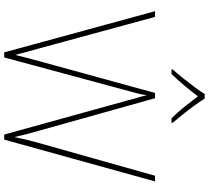

<svg xmlns="http://www.w3.org/2000/svg" viewBox="-60 -929 989 909"><g transform="rotate(90 434.5 -474.5)"><path d="M839 -714 641 0H617L456 -582Q449 -611 443 -629.5Q437 -648 431 -675Q427 -650 423.5 -635.5Q420 -621 415 -604L252 0H228L33 -714H60L208 -170Q218 -133 225.5 -107Q233 -81 240 -52Q247 -81 254 -107.5Q261 -134 271 -171L420 -714H445L598 -168Q609 -129 615.5 -103.5Q622 -78 629 -48Q635 -78 641 -103.5Q647 -129 658 -168L812 -714ZM447 -949Q459 -929 479 -901.5Q499 -874 521 -846.5Q543 -819 561 -798V-792H540Q512 -820 484.5 -854.5Q457 -889 436 -917Q415 -889 386.5 -854.5Q358 -820 330 -792H309V-798Q328 -819 350 -846.5Q372 -874 392.5 -901.5Q413 -929 425 -949Z"/></g></svg>

Font: Noto Sans Thin
Style: Regular
Weight: 100
Designer: Monotype Design Team
Foundry: Monotype Imaging Inc.
Version: Version 2.007